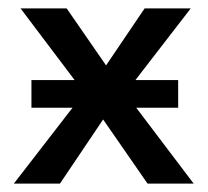

<svg xmlns="http://www.w3.org/2000/svg" viewBox="-20 -438 495 458"><path d="M442 0H332L226 -153L123 0H13L153 -181H55V-247H158L29 -418H139L233 -282L325 -418H435L303 -247H405V-181H305Z"/></svg>

Font: Ysabeau Infant Semibold
Style: Regular
Weight: 600
Designer: Christian Thalmann (Catharsis Fonts)
Version: Version 0.003